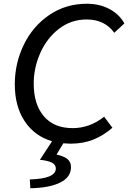

<svg xmlns="http://www.w3.org/2000/svg" viewBox="-20 -754 687 1025"><path d="M318 11 282 71Q322 80 340.5 95.5Q359 111 359 138Q359 192 301.5 220.5Q244 249 142 251L139 204Q278 200 278 146Q278 126 258.5 115Q239 104 193 99L258 0Q165 -27 112 -106.5Q59 -186 59 -304Q59 -416 107 -515Q155 -614 243 -674Q331 -734 444 -734Q511 -734 564 -706Q617 -678 644 -629L590 -579Q539 -650 443 -650Q359 -650 294.5 -600Q230 -550 195 -471Q160 -392 160 -308Q160 -197 214 -133.5Q268 -70 368 -70Q459 -70 536 -131L580 -72Q533 -31 479 -9Q425 13 356 13Q342 13 318 11Z"/></svg>

Font: Nebula Sans Medium
Style: Regular
Weight: 500
Italic angle: -9°
Designer: Paul D. Hunt for Adobe (as Source Sans)
Foundry: Nebula Entertainment & Broadcasting LLC
Version: Version 1.010